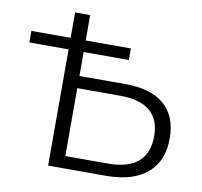

<svg xmlns="http://www.w3.org/2000/svg" viewBox="-82 -829 965 916"><g transform="rotate(10 401.0 -371.0)"><path d="M758 -228Q758 -118 688.5 -59Q619 0 489 0H209V-563H19V-619H209V-742H282V-619H501V-563H282V-447H505Q629 -447 693.5 -391Q758 -335 758 -228ZM683 -226Q683 -388 488 -388H282V-59H488Q585 -59 634 -101Q683 -143 683 -226Z"/></g></svg>

Font: CMG Sans
Style: Regular
Weight: 400
Designer: Julieta Ulanovsky
Foundry: Julieta Ulanovsky
Version: Version 7.200